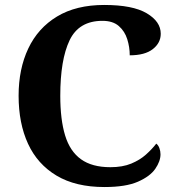

<svg xmlns="http://www.w3.org/2000/svg" viewBox="-20 -744 708 774"><path d="M401 10Q285 10 208 -36Q131 -82 93 -164.5Q55 -247 55 -358Q55 -466 94 -548.5Q133 -631 210 -677.5Q287 -724 400 -724Q515 -724 571.5 -690.5Q628 -657 628 -608Q628 -571 596 -546Q564 -521 503 -521Q503 -554 493 -586Q483 -618 459 -639Q435 -660 393 -660Q298 -660 260.5 -581.5Q223 -503 223 -358Q223 -262 242.5 -198Q262 -134 306.5 -102Q351 -70 425 -70Q474 -70 509 -84.5Q544 -99 568.5 -121Q593 -143 610 -165Q618 -159 622.5 -147Q627 -135 627 -122Q627 -94 606 -63.5Q585 -33 536 -11.5Q487 10 401 10Z"/></svg>

Font: Noto Serif Test
Style: Regular
Weight: 400
Version: Version 1.000